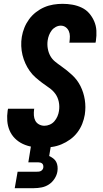

<svg xmlns="http://www.w3.org/2000/svg" viewBox="-20 -763 540 1003"><path d="M202 8Q175 8 149 4Q123 0 99.5 -11Q76 -22 58 -40Q40 -58 30 -81.5Q20 -105 18 -131.5Q16 -158 20 -185L22 -195H159L158 -191Q156 -175 157 -160Q158 -145 164.5 -132.5Q171 -120 184 -113Q197 -106 212 -106Q226 -106 240 -112Q254 -118 264 -129.5Q274 -141 280 -155Q286 -169 288 -183Q292 -208 287 -231.5Q282 -255 269 -273Q256 -291 237 -304Q218 -317 200 -330.5Q182 -344 165 -359Q148 -374 135 -392.5Q122 -411 112.5 -432Q103 -453 97.5 -475.5Q92 -498 91 -522.5Q90 -547 94 -571Q98 -595 107.5 -618.5Q117 -642 132 -662.5Q147 -683 167.5 -699Q188 -715 211 -725Q234 -735 258.5 -739Q283 -743 307 -743Q333 -743 358.5 -738.5Q384 -734 407 -723Q430 -712 446 -693.5Q462 -675 472 -652Q482 -629 483.5 -603Q485 -577 481 -550L479 -540H342L343 -544Q345 -559 345 -573.5Q345 -588 339.5 -600.5Q334 -613 323 -621Q312 -629 297 -629Q284 -629 271 -622Q258 -615 249.5 -603.5Q241 -592 236 -579Q231 -566 229 -552Q226 -531 229.5 -510Q233 -489 242.5 -471.5Q252 -454 268 -441Q284 -428 300 -417Q330 -396 357 -371Q384 -346 400.5 -313Q417 -280 423 -242Q429 -204 423 -164Q419 -140 409.5 -116Q400 -92 384 -71Q368 -50 346.5 -34.5Q325 -19 301 -9Q277 1 252 4.5Q227 8 202 8ZM57 220 72 134H172Q177 134 182.5 133.5Q188 133 193 130.5Q198 128 201.5 123.5Q205 119 206 114Q207 108 206 102Q205 96 201 92Q197 88 191.5 86.5Q186 85 180 85H128L159 -106H263L237 52Q248 57 258 64.5Q268 72 273.5 82.5Q279 93 280.5 106Q282 119 280 132Q277 152 265 170.5Q253 189 235.5 200.5Q218 212 197.5 216Q177 220 157 220Z"/></svg>

Font: Iosevka Heavy Oblique
Style: Regular
Weight: 900
Italic angle: -9°
Monospace: yes
Designer: Belleve Invis
Foundry: Belleve Invis
Version: Version 32.5.0; ttfautohint (v1.8.4)